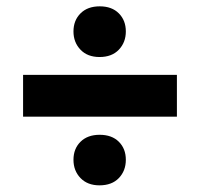

<svg xmlns="http://www.w3.org/2000/svg" viewBox="-20 -600 619 594"><path d="M51.4 -239V-368.4Q102.9 -368.4 151 -368.4Q199 -368.4 241.2 -368.4H337.5Q379.8 -368.4 427.9 -368.4Q476 -368.4 527.3 -368.4V-239Q476 -239 427.9 -239Q379.8 -239 337.5 -239H241.2Q199 -239 151 -239Q102.9 -239 51.4 -239ZM287.7 -26.6Q250.9 -26.6 229.1 -49.1Q207.3 -71.7 207.3 -105.7Q207.3 -139.9 229.1 -161.4Q250.9 -183 288.3 -183Q326.1 -183 347.7 -161.4Q369.3 -139.9 369.3 -105.7Q369.3 -71.7 347.7 -49.1Q326.1 -26.6 287.7 -26.6ZM288 -423.6Q250.6 -423.6 229 -446.3Q207.3 -469 207.3 -502.7Q207.3 -536.9 229.1 -558.6Q250.9 -580.4 288.6 -580.4Q326.1 -580.4 347.7 -558.6Q369.3 -536.9 369.3 -502.7Q369.3 -469 347.7 -446.3Q326.1 -423.6 288 -423.6Z"/></svg>

Font: Commissioner Thin
Style: Regular
Weight: 100
Designer: Kostas Bartsokas
Foundry: Kostas Bartsokas
Version: Version 1.001;gftools[0.9.23]